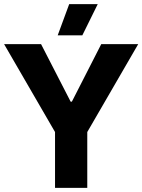

<svg xmlns="http://www.w3.org/2000/svg" viewBox="-23 -915 693 935"><path d="M453 -895H314L258 -743H378ZM245 0H402V-272L650 -700H470L327 -420H321L177 -700H-3L245 -272Z"/></svg>

Font: Fixel Display Bold
Style: Bold
Weight: 700
Designer: AlfaBravo + MacPaw
Foundry: Kyrylo Tkachov, Marchela Mozhyna, Serhii Makarenko, Maria Weinstein, Zakhar Kryvoshyya
Version: Version 1.211